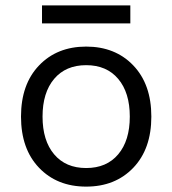

<svg xmlns="http://www.w3.org/2000/svg" viewBox="-20 -683 640 713"><path d="M464 -663V-596H136V-663ZM125 -440Q192 -510 300 -510Q408 -510 475 -440Q542 -370 542 -250Q542 -130 475 -60Q408 10 300 10Q192 10 125 -60Q58 -130 58 -250Q58 -370 125 -440ZM419 -390Q376 -441 300 -441Q224 -441 181 -390Q138 -339 138 -250Q138 -161 181 -110Q224 -59 300 -59Q376 -59 419 -110Q462 -161 462 -250Q462 -339 419 -390Z"/></svg>

Font: Elaine Sans
Style: Regular
Weight: 400
Designer: Wei Huang
Foundry: Wei Huang
Version: Version 2.001;December 24, 2019;FontCreator 12.0.0.2547 64-b